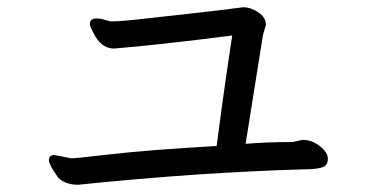

<svg xmlns="http://www.w3.org/2000/svg" viewBox="-20 -594 1040 530"><path d="M196 -84Q161 -84 141 -103Q115 -140 115 -151Q115 -166 130 -166L177 -157Q189 -157 288.5 -168.5Q388 -180 578 -191Q582 -221 592 -296Q602 -371 621 -496Q417 -470 295 -460Q258 -460 237 -505Q228 -522 228 -527Q228 -543 246 -543Q259 -543 270 -539Q281 -535 289 -535Q314 -535 384 -543Q454 -551 518.5 -558Q583 -565 651 -574Q672 -574 693 -560Q714 -546 714 -525L706 -498L658 -197Q718 -202 788 -202L815 -208Q841 -208 863 -190.5Q885 -173 885 -156Q885 -139 873 -133.5Q861 -128 834 -127Q534 -119 196 -84Z"/></svg>

Font: LXGW WenKai Lite Medium
Style: Regular
Weight: 500
Designer: LXGW / Fontworks Inc.
Foundry: LXGW / Fontworks Inc.
Version: Version 1.511; March 25, 2025